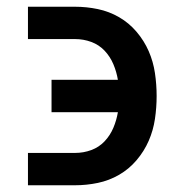

<svg xmlns="http://www.w3.org/2000/svg" viewBox="-20 -550 540 570"><path d="M63 0V-96H203Q228 -96 251 -104.5Q274 -113 290.5 -130.5Q307 -148 316.5 -170.5Q326 -193 330 -217H133V-313H330Q326 -337 316.5 -359.5Q307 -382 290.5 -399.5Q274 -417 251 -425.5Q228 -434 203 -434H63V-530H203Q237 -530 270.5 -523Q304 -516 333.5 -499Q363 -482 385.5 -455.5Q408 -429 421.5 -398Q435 -367 440 -333Q445 -299 445 -265Q445 -231 440 -197Q435 -163 421.5 -132Q408 -101 385.5 -74.5Q363 -48 333.5 -31Q304 -14 270.5 -7Q237 0 203 0Z"/></svg>

Font: Iosevka Slab
Style: Bold
Weight: 700
Monospace: yes
Designer: Belleve Invis
Foundry: Belleve Invis
Version: Version 11.1.1; ttfautohint (v1.8.3)